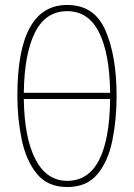

<svg xmlns="http://www.w3.org/2000/svg" viewBox="-20 -744 540 774"><path d="M450 -358Q450 -517 405.5 -620.5Q361 -724 251 -724Q50 -724 50 -358Q50 -266 67.5 -181.5Q85 -97 128.5 -43.5Q172 10 251 10Q330 10 373 -42Q416 -94 433 -178Q450 -262 450 -358ZM251 -699Q336 -699 379 -614Q422 -529 424 -370H76Q78 -527 121 -613Q164 -699 251 -699ZM251 -15Q168 -15 123 -101.5Q78 -188 76 -345H424Q420 -15 251 -15Z"/></svg>

Font: Noto Sans Mono UI Condensed Thin
Style: Regular
Weight: 250
Width: 3
Designer: Monotype Design team
Foundry: Monotype Imaging Inc.
Version: 1.000